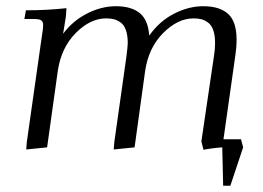

<svg xmlns="http://www.w3.org/2000/svg" viewBox="-20 -472 842 615"><path d="M58.1 -411.1 63 -439Q129.9 -439 192.9 -445.8L190.9 -418L182.1 -363.8Q212.4 -404.8 258.5 -428.5Q304.7 -452.1 351.1 -452.1Q400.4 -452.1 427.5 -430.2Q454.6 -408.2 458 -357.9Q490.7 -404.3 537.6 -428.2Q584.5 -452.1 630.9 -452.1Q683.6 -452.1 710.7 -427.5Q737.8 -402.8 737.8 -345.2Q737.8 -320.3 733.9 -294.9L695.8 -25.9H752L758.8 0L717.8 123H694.8L691.9 0Q661.6 2 631.8 7.8L625 -19L665 -290Q668.9 -313 668.9 -334Q668.9 -358.9 663.1 -375.5Q657.2 -392.1 646.2 -399.9Q635.3 -407.7 624.8 -410.4Q614.3 -413.1 600.1 -413.1Q549.3 -413.1 502.4 -366Q455.6 -318.8 444.8 -244.1L411.1 0L344.2 6.8L346.2 -17.1L384.8 -290Q389.2 -324.2 389.2 -334Q389.2 -358.9 383.3 -375.5Q377.4 -392.1 366.5 -399.9Q355.5 -407.7 344.7 -410.4Q334 -413.1 319.8 -413.1Q269 -413.1 222.4 -366Q175.8 -318.8 165 -244.1L130.9 0L64 6.8L65.9 -17.1L115.2 -363.8Q118.2 -380.9 118.2 -391.1Q118.2 -402.8 111.8 -407Q105.5 -411.1 87.9 -411.1Z"/></svg>

Font: Dihjauti
Style: Italic
Weight: 400
Italic angle: -9°
Designer: T. Christopher White
Version: Version 3.0.0